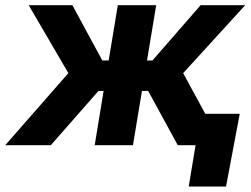

<svg xmlns="http://www.w3.org/2000/svg" viewBox="-51 -549 950 726"><path d="M-31.2 0 207.5 -272.5 57.6 -529.3H222.7L335.9 -320.3H359.9L394.5 -529.3H539.6L504.9 -320.3H525.4L707.5 -529.3H876L641.6 -272.5L789.6 0H621.1L509.3 -205.1H485.8L451.7 0H307.1L340.8 -205.1H321.3L141.1 0ZM662.6 156.2 688.5 0H646.5L666 -118.7H855.5L803.7 156.2Z"/></svg>

Font: Inter 24pt
Style: Bold Italic
Weight: 700
Italic angle: -9.3988°
Version: Version 4.001;git-66647c0bb